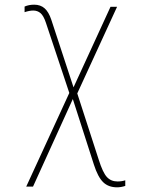

<svg xmlns="http://www.w3.org/2000/svg" viewBox="-20 -557 640 820"><path d="M381 146 291 -134 121 240H92L276 -160L176 -460Q166 -490 153 -501Q140 -512 122 -512Q106 -512 85 -505V-529Q103 -537 126 -537Q153 -537 170.5 -521.5Q188 -506 199 -473L294 -184L452 -528H480L310 -158L402 126Q419 180 436.5 199Q454 218 482 218Q500 218 515 213V237Q497 243 480 243Q443 243 420.5 221Q398 199 381 146Z"/></svg>

Font: Noto Sans Mono UI Thin
Style: Regular
Weight: 250
Monospace: yes
Designer: Monotype Design team
Foundry: Monotype Imaging Inc.
Version: Version 1.000